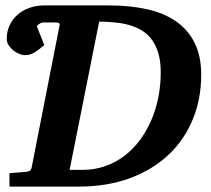

<svg xmlns="http://www.w3.org/2000/svg" viewBox="-20 -691 783 711"><path d="M575.2 -422.9Q575.2 -463.9 566.4 -493.7Q557.6 -523.4 542.2 -544.2Q526.9 -564.9 506.1 -577.6Q485.4 -590.3 461.4 -597.4Q437.5 -604.5 411.6 -607.2Q385.7 -609.9 359.9 -610.8H347.2L237.8 -62H289.1Q332.5 -62.5 370.8 -76.2Q409.2 -89.8 440.9 -114Q472.7 -138.2 497.6 -171.6Q522.5 -205.1 539.8 -244.9Q557.1 -284.7 566.2 -329.8Q575.2 -375 575.2 -422.9ZM725.1 -414.1Q725.1 -324.7 693.8 -248.8Q662.6 -172.9 604 -117.7Q545.4 -62.5 461.2 -31.2Q377 0 271 0H15.1V-49.8Q24.9 -50.8 35.2 -51.3Q45.4 -51.8 53.7 -52.7Q63 -53.7 71.8 -54.2Q84 -55.2 89.4 -57.9Q94.7 -60.5 97.2 -70.8L201.2 -600.1Q201.7 -602.1 200.2 -603.8Q198.7 -605.5 196.8 -606.2Q194.8 -606.9 192.4 -607.4Q189.9 -607.9 188 -607.9H141.1Q132.8 -607.9 125.7 -602.5Q118.7 -597.2 116.2 -594.2L144 -523.9Q123 -505.9 106.9 -496.3Q90.8 -486.8 74.2 -486.8Q62.5 -486.8 50.3 -491.9Q38.1 -497.1 27.8 -505.6Q17.6 -514.2 11.2 -524.7Q4.9 -535.2 4.9 -545.9Q4.9 -574.7 15.9 -597.9Q26.9 -621.1 45.7 -637.2Q64.5 -653.3 89.6 -662.1Q114.7 -670.9 143.1 -670.9H384.8Q461.9 -670.9 524.9 -656.7Q587.9 -642.6 632.3 -611.6Q676.8 -580.6 700.9 -531.7Q725.1 -482.9 725.1 -414.1Z"/></svg>

Font: Charis SIL
Style: Bold Italic
Weight: 700
Italic angle: -11°
Foundry: SIL International
Version: Version 4.112